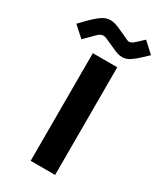

<svg xmlns="http://www.w3.org/2000/svg" viewBox="-284 -887 809 960"><g transform="rotate(30 121.0 -407.5)"><path d="M182.1 -764.6Q188 -762.2 192.4 -762.2Q204.1 -762.2 213.1 -769.3Q222.2 -776.4 232.9 -786.1L262.2 -814L322.3 -758.8L289.1 -727.5Q265.1 -704.6 244.6 -691.4Q224.1 -678.2 200.7 -678.2Q179.7 -678.2 153.3 -690.4L90.3 -718.8Q78.1 -724.6 68.4 -724.6Q54.7 -724.6 42.7 -714.4Q30.8 -704.1 13.7 -686.5L-19 -653.8L-79.6 -708.5L-45.9 -743.2Q-15.6 -774.4 9.5 -792Q34.7 -809.6 59.6 -809.6Q72.8 -809.6 87.4 -805.4Q102.1 -801.3 119.1 -793.5ZM206.5 -622.1V-0.5H65.4V-622.1Z"/></g></svg>

Font: Vazirmatn FD Black
Style: Regular
Weight: 900
Designer: Saber Rastikerdar
Foundry: Saber Rastikerdar
Version: Version 33.003